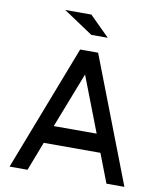

<svg xmlns="http://www.w3.org/2000/svg" viewBox="-96 -977 892 1054"><g transform="rotate(10 350.0 -450.0)"><path d="M399.9 -700.2 669.9 0H569.8L507.8 -161.1H191.9L129.9 0H29.8L299.8 -700.2ZM230 -261.2H469.2L350.1 -569.8ZM438 -790H346.2L181.2 -899.9H327.1Z"/></g></svg>

Font: Aldrich
Style: Regular
Weight: 400
Designer: Matthew Desmond
Foundry: Matthew Desmond
Version: Version 1.002 2011